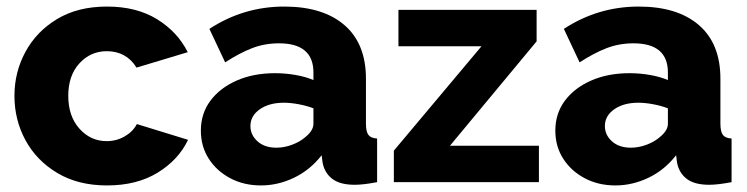

<svg xmlns="http://www.w3.org/2000/svg" viewBox="-20 -555 2276 585"><path d="M306 10Q218 10 154.5 -28Q91 -66 57.5 -128Q24 -190 24 -263Q24 -335 57.5 -397Q91 -459 154 -497Q217 -535 306 -535Q396 -535 458.5 -496.5Q521 -458 552 -396L396 -349Q365 -399 305 -399Q256 -399 222 -362Q188 -325 188 -263Q188 -201 222 -163Q256 -125 305 -125Q335 -125 360 -139.5Q385 -154 397 -177L553 -129Q524 -68 460.5 -29Q397 10 306 10Z M592 -157Q592 -209 621 -248Q650 -287 701 -309.5Q752 -332 818 -332Q850 -332 881 -326.5Q912 -321 935 -311V-334Q935 -423 830 -423Q786 -423 747.5 -408Q709 -393 666 -365L618 -467Q722 -535 846 -535Q964 -535 1029.5 -478.5Q1095 -422 1095 -315V-178Q1095 -154 1102.5 -144Q1110 -134 1129 -133V0Q1108 4 1091 6Q1074 8 1061 8Q1016 8 992.5 -10Q969 -28 963 -59L960 -82Q925 -37 876 -13.5Q827 10 775 10Q723 10 681.5 -12Q640 -34 616 -71.5Q592 -109 592 -157ZM910 -137Q935 -157 935 -178V-225Q914 -233 889.5 -237.5Q865 -242 845 -242Q800 -242 771.5 -222Q743 -202 743 -171Q743 -144 764.5 -124.5Q786 -105 822 -105Q846 -105 870 -114Q894 -123 910 -137Z M1180 -96 1447 -414H1194V-525H1615V-429L1351 -111H1622V0H1180Z M1672 -157Q1672 -209 1701 -248Q1730 -287 1781 -309.5Q1832 -332 1898 -332Q1930 -332 1961 -326.5Q1992 -321 2015 -311V-334Q2015 -423 1910 -423Q1866 -423 1827.5 -408Q1789 -393 1746 -365L1698 -467Q1802 -535 1926 -535Q2044 -535 2109.5 -478.5Q2175 -422 2175 -315V-178Q2175 -154 2182.5 -144Q2190 -134 2209 -133V0Q2188 4 2171 6Q2154 8 2141 8Q2096 8 2072.5 -10Q2049 -28 2043 -59L2040 -82Q2005 -37 1956 -13.5Q1907 10 1855 10Q1803 10 1761.5 -12Q1720 -34 1696 -71.5Q1672 -109 1672 -157ZM1990 -137Q2015 -157 2015 -178V-225Q1994 -233 1969.5 -237.5Q1945 -242 1925 -242Q1880 -242 1851.5 -222Q1823 -202 1823 -171Q1823 -144 1844.5 -124.5Q1866 -105 1902 -105Q1926 -105 1950 -114Q1974 -123 1990 -137Z"/></svg>

Font: Raleway ExtraBold
Style: Regular
Weight: 800
Designer: Matt McInerney, Pablo Impallari, Rodrigo Fuenzalida
Foundry: Matt McInerney, Pablo Impallari, Rodrigo Fuenzalida
Version: Version 4.026